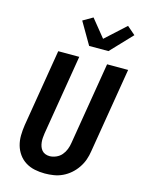

<svg xmlns="http://www.w3.org/2000/svg" viewBox="-144 -1080 888 1173"><g transform="rotate(15 300.0 -493.5)"><path d="M257 8Q224 8 193 1.5Q162 -5 136 -21Q110 -37 92 -62Q74 -87 65.5 -117Q57 -147 57.5 -179.5Q58 -212 63 -245L144 -735H277L193 -227Q191 -213 190 -199Q189 -185 190.5 -171Q192 -157 196.5 -144.5Q201 -132 209.5 -122Q218 -112 231 -107Q244 -102 258 -102Q278 -102 299 -111Q320 -120 334 -136.5Q348 -153 356 -173.5Q364 -194 367 -215L453 -735H586L497 -197Q493 -169 483.5 -142Q474 -115 457 -90Q440 -65 417.5 -45.5Q395 -26 368.5 -13.5Q342 -1 313.5 3.5Q285 8 257 8ZM318 -815 237 -954 299 -990 389 -879 516 -995 568 -950 440 -815Z"/></g></svg>

Font: Iosevka Aile Extrabold Oblique
Style: Regular
Weight: 800
Italic angle: -9°
Designer: Belleve Invis
Foundry: Belleve Invis
Version: Version 31.1.0; ttfautohint (v1.8.4)